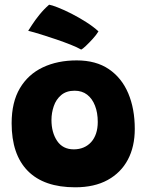

<svg xmlns="http://www.w3.org/2000/svg" viewBox="-20 -787 625 817"><path d="M300 10Q167 10 98.2 -59.8Q29.5 -129.5 29.5 -262.5Q29.5 -352.5 64.8 -411.8Q100 -471 162.5 -500.5Q225 -530 306.5 -530Q388.5 -530 443.2 -492.8Q498 -455.5 525.8 -389.8Q553.5 -324 553.5 -238.5Q553.5 -163 524 -107.5Q494.5 -52 438 -21Q381.5 10 300 10ZM294 -151.5Q317 -151.5 335.8 -159.5Q354.5 -167.5 368 -182.5Q381.5 -197.5 388.8 -219.2Q396 -241 396 -268Q396 -307.5 384.2 -337.5Q372.5 -367.5 350.8 -384.2Q329 -401 297.5 -401Q262.5 -401 240.5 -382.5Q218.5 -364 208.8 -335.2Q199 -306.5 199 -276.5Q199 -223 223.2 -187.2Q247.5 -151.5 294 -151.5ZM189 -767Q200 -765.5 226.2 -755.2Q252.5 -745 284.8 -728.5Q317 -712 347.5 -692.5Q378 -673 399 -653.5Q390 -638.5 374.5 -621.5Q359 -604.5 345.2 -591.5Q331.5 -578.5 325.5 -576Q309 -585.5 280.8 -596.8Q252.5 -608 219.8 -619.2Q187 -630.5 155.5 -640.2Q124 -650 100 -656Q104 -662 116.5 -681.5Q129 -701 148 -724.5Q167 -748 189 -767Z"/></svg>

Font: Grandstander Thin ExtraBold
Style: Regular
Weight: 800
Version: Version 1.200